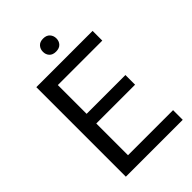

<svg xmlns="http://www.w3.org/2000/svg" viewBox="-255 -978 1078 1078"><g transform="rotate(-45 284.0 -438.5)"><path d="M484.4 -328.6V-405.3H176.3V-633.8H529.3V-710.9H82.5V0H534.2V-76.7H176.3V-328.6ZM249 -824.7C249 -810.1 253.5 -797.9 262.5 -788.1C271.4 -778.3 284.7 -773.4 302.2 -773.4C319.8 -773.4 333.2 -778.3 342.3 -788.1C351.4 -797.9 356 -810.1 356 -824.7C356 -839.4 351.4 -851.7 342.3 -861.8C333.2 -871.9 319.8 -877 302.2 -877C284.7 -877 271.4 -871.9 262.5 -861.8C253.5 -851.7 249 -839.4 249 -824.7Z"/></g></svg>

Font: Roboto1
Style: rg
Weight: 400
Designer: Google
Version: Version 2.137; 2017